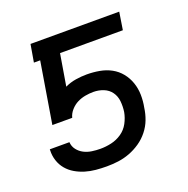

<svg xmlns="http://www.w3.org/2000/svg" viewBox="-101 -615 702 718"><g transform="rotate(-20 250.0 -256.0)"><path d="M206 8Q184 8 162.5 6Q141 4 121 -2Q101 -8 83 -18.5Q65 -29 52 -44.5Q39 -60 32.5 -80Q26 -100 27 -121V-125H105Q106 -108 116 -95Q126 -82 140.5 -74.5Q155 -67 172 -64.5Q189 -62 206 -62Q228 -62 250 -67Q272 -72 291 -85Q310 -98 321 -118.5Q332 -139 336 -161Q339 -182 337 -203Q335 -224 323.5 -240Q312 -256 293 -263.5Q274 -271 253 -271Q237 -271 220.5 -268Q204 -265 189 -257.5Q174 -250 162 -236.5Q150 -223 146 -207H67L107 -450H82L94 -520H447L436 -450H186L165 -324Q186 -334 208.5 -337.5Q231 -341 252 -341Q278 -341 303 -336.5Q328 -332 349 -320.5Q370 -309 385 -290.5Q400 -272 408 -249Q416 -226 416.5 -200.5Q417 -175 412 -150Q409 -127 400.5 -104.5Q392 -82 376.5 -62.5Q361 -43 340.5 -29Q320 -15 297.5 -6.5Q275 2 252 5Q229 8 206 8Z"/></g></svg>

Font: Iosevka SS04
Style: Italic
Weight: 400
Italic angle: -9°
Monospace: yes
Designer: Belleve Invis
Foundry: Belleve Invis
Version: Version 19.0.0; ttfautohint (v1.8.4)